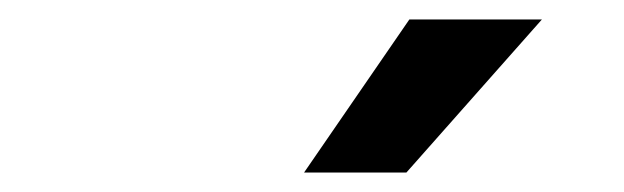

<svg xmlns="http://www.w3.org/2000/svg" viewBox="-20 -712 640 197"><path d="M400 -692H536L397 -535H292Z"/></svg>

Font: KoHo
Style: Bold Italic
Weight: 700
Italic angle: -10°
Version: Version 1.000; ttfautohint (v1.6)